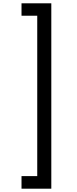

<svg xmlns="http://www.w3.org/2000/svg" viewBox="-20 -954 463 1160"><path d="M290 186H110V110H205V-859H110V-934H290Z"/></svg>

Font: A Bank Premium Regular
Style: Regular
Weight: 400
Designer: Ninad Kale (Devanagari), Jonny Pinhorn (Latin), Htun Naung (Myanmar)
Foundry: Indian Type Foundry
Version: 4.004